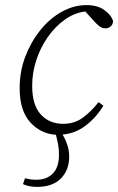

<svg xmlns="http://www.w3.org/2000/svg" viewBox="-20 -515 463 752"><path d="M70 206 78 183Q98 189 123 189Q163 189 187 164.5Q211 140 211 91Q211 68 207.5 50Q204 32 199 13Q139 9 98 -36.5Q57 -82 57 -170Q57 -235 79 -293Q101 -351 138 -397Q175 -443 222 -469Q269 -495 319 -495Q362 -495 389 -475.5Q416 -456 423 -432Q422 -419 413.5 -411.5Q405 -404 393 -404Q380 -404 369 -412.5Q358 -421 344 -437L314 -470Q272 -465 234.5 -438.5Q197 -412 168 -371Q139 -330 122.5 -280.5Q106 -231 106 -179Q106 -104 139.5 -67Q173 -30 228 -30Q272 -30 305 -54.5Q338 -79 366 -115L385 -101Q357 -55 316 -23.5Q275 8 225 12Q237 32 244 53.5Q251 75 251 98Q251 151 218.5 184Q186 217 125 217Q106 217 92 213.5Q78 210 70 206Z"/></svg>

Font: Source Serif 4 SmText Light
Style: Italic
Weight: 300
Italic angle: -12°
Designer: Frank Grießhammer
Foundry: Adobe
Version: Version 4.005;hotconv 1.1.0;makeotfexe 2.6.0